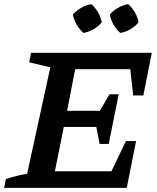

<svg xmlns="http://www.w3.org/2000/svg" viewBox="-41 -907 756 927"><path d="M-21 0 -13 -42Q40 -60 90 -68L202 -582L100 -606L109 -652H692L651 -446H602L588 -573H322L283 -372H441L488 -452H532L484 -212H440L424 -294H267L224 -80H497L567 -226H616L571 0ZM400 -887Q420 -869 433 -846Q446 -823 450 -799Q434 -779 410 -765.5Q386 -752 362 -748Q343 -765 329 -788.5Q315 -812 311 -837Q328 -856 351.5 -869.5Q375 -883 400 -887ZM578 -887Q598 -869 611 -846Q624 -823 628 -799Q611 -779 588 -765.5Q565 -752 540 -748Q521 -764 507.5 -787.5Q494 -811 489 -837Q506 -856 529.5 -869.5Q553 -883 578 -887Z"/></svg>

Font: Piazzolla SemiBold
Style: Italic
Weight: 600
Italic angle: -11.3°
Designer: Juan Pablo del Peral
Foundry: Huerta Tipografica
Version: Version 1.330